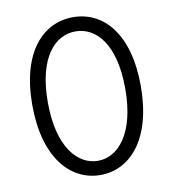

<svg xmlns="http://www.w3.org/2000/svg" viewBox="-80 -776 770 852"><g transform="rotate(-10 304.5 -349.5)"><path d="M305 6C440 6 549 -114 549 -352C549 -591 440 -705 305 -705C170 -705 60 -591 60 -352C60 -114 170 6 305 6ZM305 -58C214 -58 130 -149 130 -352C130 -555 213 -641 305 -641C397 -641 479 -555 479 -352C479 -149 395 -58 305 -58Z"/></g></svg>

Font: LilGrotesk
Style: Regular
Weight: 400
Designer: Bastien Sozeau
Foundry: NBR — Bastien Sozeau
Version: Version 2.001